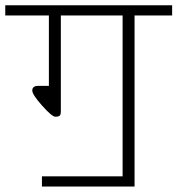

<svg xmlns="http://www.w3.org/2000/svg" viewBox="-35 -664 668 723"><path d="M426.7 0V-605.7H194.1V-244.2Q194.1 -233.1 190.1 -228.8Q186 -224.5 173.4 -224.5Q160.8 -224.5 123.6 -266.2Q86.5 -307.9 86.5 -323.1Q86.5 -340.7 109.2 -340.7H149.1V-605.7H-15.2V-644.1H613.2V-605.7H471.7V38.4H122.9V0Z"/></svg>

Font: Khula Light
Style: Regular
Weight: 300
Designer: Erin McLaughlin, Steve Matteson
Version: Version 1.002;PS 1.0;hotconv 1.0.72;makeotf.lib2.5.5900; ttf